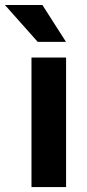

<svg xmlns="http://www.w3.org/2000/svg" viewBox="-63 -763 356 783"><path d="M206.5 -528.3V0H65.4V-528.3ZM109.9 -742.7 206.1 -592.3H90.8L-43 -742.7Z"/></svg>

Font: Vazirmatn FD
Style: Bold
Weight: 700
Designer: Saber Rastikerdar
Foundry: Saber Rastikerdar
Version: Version 33.001